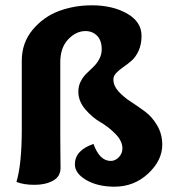

<svg xmlns="http://www.w3.org/2000/svg" viewBox="-20 -693 660 723"><path d="M207 -459V-186Q207 -150 207.5 -109.5Q208 -69 208 -61Q208 -28 179.5 -12.5Q151 3 110 3Q69 3 42 -8Q62 -75 62 -205V-464Q62 -532 103 -581Q144 -630 202 -651.5Q260 -673 326 -673Q404 -673 458.5 -642Q513 -611 513 -558Q513 -526 502 -502Q491 -478 475.5 -464.5Q460 -451 444.5 -440.5Q429 -430 418 -418.5Q407 -407 407 -394Q407 -370 426 -349Q445 -328 472 -310.5Q499 -293 526 -273Q553 -253 572 -220.5Q591 -188 591 -148Q591 -89 538 -39.5Q485 10 411 10Q348 10 305 -15Q262 -40 262 -74Q262 -127 332 -151Q355 -87 397 -87Q414 -87 427.5 -101Q441 -115 441 -134Q441 -162 415 -188.5Q389 -215 358 -233Q327 -251 301 -281.5Q275 -312 275 -348Q275 -369 284 -386.5Q293 -404 306 -416.5Q319 -429 332 -441.5Q345 -454 354 -471Q363 -488 363 -507Q363 -541 345.5 -558.5Q328 -576 302 -576Q266 -576 236.5 -544.5Q207 -513 207 -459Z"/></svg>

Font: Overlock
Style: Black
Weight: 900
Designer: Dario Muhafara
Foundry: Dario Manuel Muhafara
Version: Version 1.001